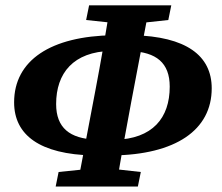

<svg xmlns="http://www.w3.org/2000/svg" viewBox="-20 -686 816 706"><path d="M321.8 -114.4 330.9 -172.6C236.9 -176.5 186.4 -215.6 186.4 -303.5C186.4 -416.9 249.5 -495.9 388.8 -498.8L397.5 -556.5C166.2 -553.4 31.9 -464 31.9 -309.7C31.9 -188.7 127.4 -118.7 321.8 -114.4ZM184.7 0H486.9L497.8 -53.6L363 -68.6H341.4L195.5 -53.6L184.7 0ZM263.6 0H407.4C424.1 -103 442.8 -207 462.5 -310.7L530.1 -666.3H385.6C368.9 -563.3 350.6 -457.3 330.9 -354.3L263.6 0ZM296.7 -612.4 438 -597.4H459.9L598.9 -612.4L609.8 -666.3H307.6L296.7 -612.4ZM393.5 -114.4C624.8 -117.3 758.5 -207 758.5 -361.3C758.5 -482.3 663.7 -551.9 469.2 -556.5L460.1 -498.1C554.1 -494.5 604.1 -455.4 604.1 -367.4C604.1 -252.3 541.2 -175.1 401.7 -171.9L393.5 -114.4Z"/></svg>

Font: Source Serif 4 Variable
Style: Italic
Weight: 400
Italic angle: -12°
Designer: Frank Grießhammer
Foundry: Adobe Systems Incorporated
Version: Version 4.004;hotconv 1.0.116;makeotfexe 2.5.65601